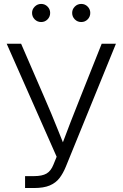

<svg xmlns="http://www.w3.org/2000/svg" viewBox="-20 -948 618 968"><path d="M106.4 0V-60.1H151.9Q192.4 -60.1 214.6 -73Q236.8 -85.9 249.5 -118.2L265.6 -157.7L13.7 -727.5H86.4L201.7 -461.4Q221.7 -416 239.3 -373.5Q256.8 -331.1 273.4 -289.8Q290 -248.5 307.1 -205.6H287.6Q311 -268.1 335 -330.3Q358.9 -392.6 386.7 -461.4L492.7 -727.5H564.5L312 -107.9Q298.3 -74.2 279.8 -50Q261.2 -25.9 230.7 -12.9Q200.2 0 150.4 0ZM389.6 -836.9Q370.6 -836.9 357.2 -850.3Q343.8 -863.8 343.8 -882.8Q343.8 -901.4 357.2 -914.8Q370.6 -928.2 389.6 -928.2Q408.7 -928.2 421.9 -914.8Q435.1 -901.4 435.1 -882.8Q435.1 -863.8 421.9 -850.3Q408.7 -836.9 389.6 -836.9ZM187.5 -836.9Q168.5 -836.9 155 -850.3Q141.6 -863.8 141.6 -882.8Q141.6 -901.4 155.3 -914.8Q168.9 -928.2 187.5 -928.2Q206.5 -928.2 219.7 -914.8Q232.9 -901.4 232.9 -882.8Q232.9 -863.8 219.7 -850.3Q206.5 -836.9 187.5 -836.9Z"/></svg>

Font: Inter 28pt Light
Style: Regular
Weight: 300
Designer: Rasmus Andersson
Foundry: rsms
Version: Version 4.001;git-66647c0bb